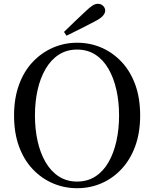

<svg xmlns="http://www.w3.org/2000/svg" viewBox="-20 -974 812 1011"><path d="M317 -806Q346 -834 374.5 -861.5Q403 -889 429 -913Q453 -936 467.5 -945Q482 -954 495 -954Q512 -954 523 -943Q534 -932 534 -918Q534 -905 522 -891Q510 -877 477 -860Q441 -841 404 -822.5Q367 -804 330 -786ZM386 17Q319 17 259 -8.5Q199 -34 152.5 -83Q106 -132 80 -203Q54 -274 54 -366Q54 -456 80 -527.5Q106 -599 152.5 -648Q199 -697 259 -723Q319 -749 386 -749Q454 -749 513.5 -723.5Q573 -698 619.5 -649Q666 -600 692 -529Q718 -458 718 -366Q718 -275 692 -204Q666 -133 619.5 -83.5Q573 -34 513.5 -8.5Q454 17 386 17ZM386 -18Q441 -18 482.5 -45Q524 -72 551.5 -120Q579 -168 593 -231Q607 -294 607 -366Q607 -438 593 -500.5Q579 -563 551.5 -611Q524 -659 482.5 -686Q441 -713 386 -713Q331 -713 289.5 -686Q248 -659 220 -611Q192 -563 178 -500.5Q164 -438 164 -366Q164 -294 178 -231Q192 -168 220 -120Q248 -72 289.5 -45Q331 -18 386 -18Z"/></svg>

Font: Noto Serif JP ExtraLight Medium
Style: Regular
Weight: 500
Version: Version 2.003-H1;hotconv 1.1.1;makeotfexe 2.6.0